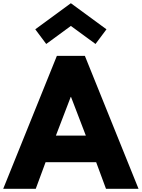

<svg xmlns="http://www.w3.org/2000/svg" viewBox="-48 -1172 880 1192"><path d="M171 -990 392 -1152 613 -990 545 -899 392 -1011 239 -899ZM479 -825 812 0H610L549 -165H235L174 0H-28L305 -825ZM485 -330 393 -570H391L299 -330Z"/></svg>

Font: Hussar
Style: BoldWeb
Weight: 700
Foundry: Cannot Into Space Fonts
Version: Version 2.00